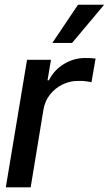

<svg xmlns="http://www.w3.org/2000/svg" viewBox="-20 -802 466 822"><path d="M4.9 0 95.7 -545.9H198.2L183.6 -458.5H189.5Q211.4 -502.4 253.9 -528.1Q296.4 -553.7 344.2 -553.7Q354.5 -553.7 367.4 -553.2Q380.4 -552.7 389.2 -551.3L371.6 -449.7Q365.7 -451.7 349.6 -453.9Q333.5 -456.1 316.9 -455.6Q279.3 -456.1 247.3 -440.2Q215.3 -424.3 193.6 -396.5Q171.9 -368.7 166 -332.5L111.3 0ZM204.1 -618.2 314 -781.7H425.8L288.6 -618.2Z"/></svg>

Font: Inter Tight Medium
Style: Italic
Weight: 500
Italic angle: -9.39999°
Designer: Rasmus Andersson
Foundry: rsms
Version: Version 3.004